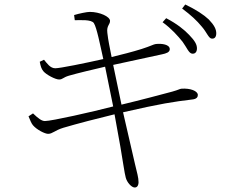

<svg xmlns="http://www.w3.org/2000/svg" viewBox="-20 -793 1040 855"><path d="M793 -607C812 -581 821 -555 836 -554C848 -553 856 -560 857 -575C858 -595 847 -612 822 -638C800 -661 768 -687 720 -712L704 -694C744 -665 772 -633 793 -607ZM879 -674C901 -649 909 -622 923 -621C935 -620 942 -627 943 -642C944 -662 934 -681 910 -706C888 -727 853 -750 805 -773L791 -755C831 -725 856 -702 879 -674ZM107 -275C115 -256 120 -243 127 -235C144 -215 180 -197 194 -197C214 -197 223 -212 262 -224C319 -241 419 -267 490 -284L516 -140C526 -83 535 -18 540 -2C545 18 565 42 580 42C593 42 597 29 597 19C597 -3 590 -24 581 -63L528 -293C698 -332 753 -340 836 -350C856 -352 861 -361 861 -370C861 -388 827 -401 788 -398C779 -397 776 -393 747 -385C718 -377 597 -345 521 -327L484 -504L701 -551C720 -555 736 -560 736 -574C736 -595 701 -600 674 -597C664 -596 652 -588 611 -575C570 -562 522 -550 477 -539C468 -586 462 -611 458 -647C454 -679 470 -683 470 -700C470 -719 424 -740 380 -740C367 -740 333 -733 310 -726L313 -703C338 -703 387 -707 398 -690C411 -670 426 -592 440 -530C360 -512 248 -489 226 -489C204 -489 190 -510 176 -527L157 -518C161 -498 164 -487 173 -476C185 -461 226 -439 243 -439C259 -439 260 -448 287 -456C329 -468 388 -482 448 -496L484 -319C392 -295 210 -254 180 -254C166 -254 151 -265 127 -288Z"/></svg>

Font: Noto Serif TC ExtraLight
Style: Regular
Weight: 200
Designer: Ryoko NISHIZUKA 西塚涼子 (kana & ideographs); Frank Grießhammer (Latin, Greek & Cyrillic); Wenlong ZHANG 张文龙 (bopomofo); San
Foundry: Adobe
Version: Version 2.001;hotconv 1.1.0;makeotfexe 2.6.0